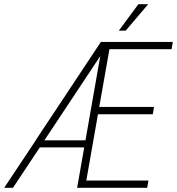

<svg xmlns="http://www.w3.org/2000/svg" viewBox="-43 -901 849 921"><path d="M482 -665 433 -388H696L690 -353H427L371 -35H669L663 0H327L361 -194H148L19 0H-23L128 -227V-228L441 -700H786L780 -665ZM438 -632 170 -228H367ZM621 -881H668L560 -754H527Z"/></svg>

Font: Sarabun Thin
Style: Italic
Weight: 250
Italic angle: -10°
Designer: Suppakit Chalermlarp | Katatrad Co.,Ltd.
Foundry: Cadson Demak Co.,Ltd.
Version: Version 1.000; ttfautohint (v1.6)